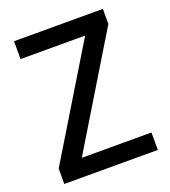

<svg xmlns="http://www.w3.org/2000/svg" viewBox="-135 -838 832 938"><g transform="rotate(-20 281.0 -369.5)"><path d="M507.8 -661.1 162.1 -90.8H524.4V0H38.1V-80.1L381.8 -646.5H45.9V-739.3H507.8Z"/></g></svg>

Font: RobotoJAA
Style: Medium
Weight: 500
Version: Version 2.05; 2016-11-05